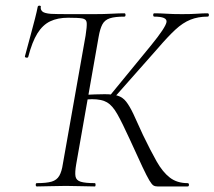

<svg xmlns="http://www.w3.org/2000/svg" viewBox="-20 -673 774 693"><path d="M113 0Q109 0 109 -6Q109 -12 113 -12Q148 -12 166.5 -17.5Q185 -23 194 -38.5Q203 -54 207 -82L289 -545Q294 -577 293 -590.5Q292 -604 277 -606.5Q262 -609 226 -609Q188 -609 161 -596Q134 -583 115 -552.5Q96 -522 82 -468Q81 -464 75 -465Q69 -466 70 -470Q73 -481 79 -503.5Q85 -526 92.5 -553.5Q100 -581 106.5 -606.5Q113 -632 116 -648Q117 -653 123 -652.5Q129 -652 127 -647Q126 -638 133 -631.5Q140 -625 164 -623Q186 -622 224 -622Q262 -622 323 -622Q355 -622 382.5 -623.5Q410 -625 429 -625Q433 -625 433 -619Q433 -613 429 -613Q395 -613 376.5 -607Q358 -601 349.5 -585Q341 -569 336 -540L255 -80Q250 -51 252.5 -36.5Q255 -22 271.5 -17Q288 -12 322 -12Q325 -12 325 -6Q325 0 322 0Q300 0 273.5 -1Q247 -2 218 -2Q188 -2 160.5 -1Q133 0 113 0ZM549 0Q540 0 534 -3.5Q528 -7 519 -22Q510 -37 493.5 -72Q477 -107 448 -171Q421 -230 403.5 -261Q386 -292 366.5 -303.5Q347 -315 312 -315Q302 -315 291.5 -314Q281 -313 270 -312L273 -330Q329 -333 358 -333Q387 -333 405 -327.5Q423 -322 435.5 -306Q448 -290 461.5 -261.5Q475 -233 496 -186Q523 -130 545 -91Q567 -52 593 -32Q619 -12 657 -12Q662 -12 662 -6Q662 0 657 0ZM389 -317 375 -326 525 -509Q578 -574 581 -593.5Q584 -613 537 -613Q533 -613 533 -619Q533 -625 537 -625Q559 -625 581 -623.5Q603 -622 637 -622Q672 -622 691.5 -623.5Q711 -625 729 -625Q734 -625 734 -619Q734 -613 729 -613Q695 -613 667.5 -602Q640 -591 613 -566Q586 -541 550 -499Z"/></svg>

Font: Cormorant Light
Style: Italic
Weight: 300
Italic angle: -10°
Designer: Christian Thalmann (Catharsis Fonts)
Foundry: Catharsis Fonts
Version: Version 4.000